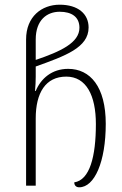

<svg xmlns="http://www.w3.org/2000/svg" viewBox="-20 -790 521 817"><path d="M317 7C382 7 430 -101 430 -263C430 -421 364 -497 270 -497C201 -497 154 -456 132 -403H129C131 -422 132 -446 132 -464V-507C257 -552 357 -587 357 -673C357 -731 312 -770 234 -770C158 -770 91 -720 91 -622V0H132V-286C132 -395 174 -464 262 -464C347 -464 388 -384 388 -262C388 -124 362 -24 296 -14C296 -2 303 7 317 7ZM132 -535V-622C132 -705 180 -740 234 -740C285 -740 318 -718 318 -672C318 -608 238 -571 132 -535Z"/></svg>

Font: Noto Serif Georgian Condensed ExtraLight
Style: Regular
Weight: 200
Width: 3
Designer: Monotype Design Team, Akaki Razmadze
Foundry: Google LLC
Version: Version 2.003